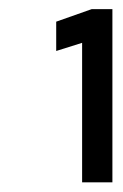

<svg xmlns="http://www.w3.org/2000/svg" viewBox="-20 -732 265 412"><path d="M100.6 -685.5 176.8 -712.4H221.2V-340.8H156.2V-640.1L100.6 -622.6Z"/></svg>

Font: Meera Inimai
Style: Regular
Weight: 400
Version: 2.0.0+20160526